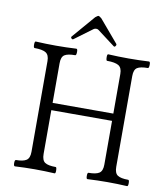

<svg xmlns="http://www.w3.org/2000/svg" viewBox="-93 -934 885 1015"><g transform="rotate(10 350.0 -427.0)"><path d="M244 -713Q239 -709 233.5 -714.5Q228 -720 232 -725L337 -847Q349 -857 354 -857Q358 -857 370 -847L471 -728Q475 -723 470 -716Q465 -709 460 -713L366 -784Q361 -788 354 -788Q345 -788 340 -784ZM56 3Q49 3 49 -14Q49 -31 56 -31Q94 -31 111.5 -42.5Q129 -54 129 -88V-575Q129 -608 110.5 -619.5Q92 -631 50 -631Q44 -631 44 -648.5Q44 -666 50 -666Q104 -663 159 -663Q214 -663 268 -666Q275 -666 274.5 -648.5Q274 -631 268 -631Q228 -631 211 -620Q194 -609 194 -575V-362H520V-575Q520 -608 501 -619.5Q482 -631 439 -631Q434 -631 433.5 -648.5Q433 -666 439 -666Q494 -663 549 -663Q604 -663 658 -666Q665 -666 664.5 -648.5Q664 -631 658 -631Q618 -631 601 -620Q584 -609 584 -575V-88Q584 -54 601 -42.5Q618 -31 658 -31Q664 -31 664 -14Q664 3 658 3Q606 0 552 0Q499 0 445 3Q439 3 439 -14Q439 -31 445 -31Q485 -31 502.5 -42.5Q520 -54 520 -88V-323H194V-88Q194 -54 211 -42.5Q228 -31 269 -31Q274 -31 274.5 -14Q275 3 269 3Q215 0 162 0Q110 0 56 3Z"/></g></svg>

Font: Junicode Cond Light
Style: Regular
Weight: 300
Width: 3
Designer: Peter S. Baker
Version: Version 2.201